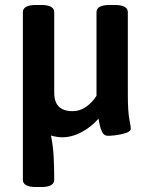

<svg xmlns="http://www.w3.org/2000/svg" viewBox="-20 -545 606 772"><path d="M506 -28Q506 -14 473 -6.5Q440 1 414 1Q398 1 391 -13.5Q384 -28 380.5 -45Q377 -62 376 -68Q349 -36 309.5 -14.5Q270 7 230 7Q210 7 185 0Q193 40 195.5 80Q198 120 198 178Q198 207 145 207H125Q72 207 72 178V-496Q72 -525 125 -525H145Q198 -525 198 -496V-172Q198 -98 272 -98Q302 -98 327 -116Q352 -134 368 -160V-496Q368 -525 421 -525H441Q494 -525 494 -496V-166Q494 -98 500 -66.5Q506 -35 506 -28Z"/></svg>

Font: Asap-SemiBold
Style: Regular
Weight: 600
Designer: Pablo Cosgaya
Foundry: Omnibus-Type
Version: Version 2.000; ttfautohint (v1.8)